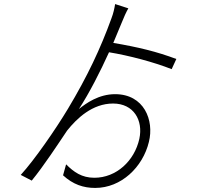

<svg xmlns="http://www.w3.org/2000/svg" viewBox="-20 -861 1040 944"><path d="M847 -571C751 -607 661 -629 537 -650C552 -685 566 -719 579 -751C588 -774 601 -803 611 -820L546 -841C543 -821 537 -794 528 -771C474 -622 410 -486 314 -326C254 -226 149 -74 82 -1L136 27C193 -42 267 -155 310 -219C358 -279 434 -352 536 -352C637 -352 685 -270 665 -178C641 -70 552 13 444 13C382 13 343 -15 305 -53L290 1C339 46 390 63 448 63C576 63 682 -39 712 -163C739 -270 688 -398 546 -398C465 -398 403 -353 368 -325C420 -405 472 -507 516 -604C614 -588 735 -556 824 -521Z"/></svg>

Font: Genne Gothic Light
Style: Regular
Weight: 300
Designer: Ryoko NISHIZUKA (kana & ideographs); Paul D. Hunt (Latin, Greek & Cyrillic); Wenlong ZHANG (bopomofo); Sandoll Communica
Foundry: Adobe Systems Incorporated
Version: Version 1.004;PS 1.004;hotconv 16.6.51;makeotf.lib2.5.65220